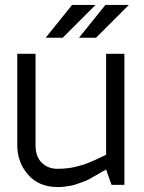

<svg xmlns="http://www.w3.org/2000/svg" viewBox="-20 -749 584 778"><path d="M165 -596 272 -729H367L234 -596ZM300 -596 407 -729H502L369 -596ZM50 -161V-531H124V-161Q124 -114 149 -90Q174 -65 213 -65Q252 -65 286 -73Q320 -81 340 -90Q361 -98 410 -122V-531H484V0H432L410 -62Q407 -61 388 -50Q369 -38 364 -36Q360 -34 343 -24Q326 -15 319 -13Q312 -11 296 -5Q280 1 270 3Q238 9 214 9Q138 9 94 -41Q50 -91 50 -161Z"/></svg>

Font: Mina
Style: Regular
Weight: 400
Version: Version 1.000